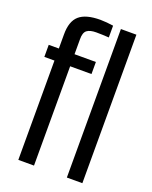

<svg xmlns="http://www.w3.org/2000/svg" viewBox="-150 -890 770 972"><g transform="rotate(20 235.5 -404.0)"><path d="M71 0V-535H16.5V-600H71V-675Q70.5 -746.5 106 -777.5Q141.5 -808.5 219.5 -808.5Q235 -808.5 254.2 -806.8Q273.5 -805 289.5 -802.5V-739Q274.5 -740 257.2 -740.8Q240 -741.5 221 -741.5Q187.5 -741.5 171.2 -728.8Q155 -716 155.5 -681V-600H270.5V-535H155.5V0ZM332.5 0V-800H416V0Z"/></g></svg>

Font: Big Shoulders
Style: Regular
Weight: 400
Designer: Patric King
Foundry: XO Type Co
Version: Version 2.002